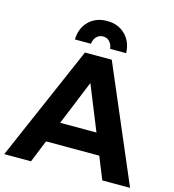

<svg xmlns="http://www.w3.org/2000/svg" viewBox="-133 -1021 1025 1129"><g transform="rotate(15 380.0 -456.5)"><path d="M594 0 539 -136H215L160 0H-3L301 -700H464L763 0ZM267 -263H488L378 -535ZM224 -759Q226 -829 269 -871Q312 -913 380 -913Q447 -913 490 -871Q533 -829 536 -759H438Q436 -785 420 -802Q404 -819 380 -819Q356 -819 340 -802Q324 -785 322 -759Z"/></g></svg>

Font: Argentum Sans SemiBold
Style: Regular
Weight: 600
Designer: Julieta Ulanovsky (Modified by Cristiano Sobral)
Foundry: Julieta Ulanovsky
Version: Version 5.001;November 22, 2018;FontCreator 11.5.0.2425 64-b